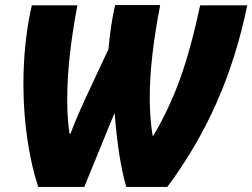

<svg xmlns="http://www.w3.org/2000/svg" viewBox="-20 -734 991 754"><path d="M72 -403Q72 -570 105 -713H284Q244 -504 244 -343Q244 -266 253 -209H257Q277 -264 318 -353L406 -541Q414 -635 432 -714H609Q568 -502 568 -351Q568 -274 579 -202H583Q645 -308 687 -424Q729 -540 766 -713H951Q908 -505 830 -329.5Q752 -154 637 0H476Q445 -104 430 -291L311 0H130Q103 -82 87.5 -187Q72 -292 72 -403Z"/></svg>

Font: Noto Sans Display Black
Style: Italic
Weight: 900
Italic angle: -12°
Designer: Monotype Design team
Foundry: Monotype Imaging Inc.
Version: Version 1.000